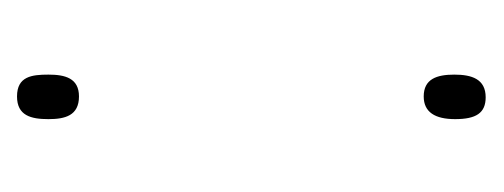

<svg xmlns="http://www.w3.org/2000/svg" viewBox="-198 -374 577 220"><g transform="rotate(90 90.0 -263.5)"><path d="M65 -496C65 -476 70 -461 90 -461C108 -461 116 -474 116 -497C116 -521 109 -532 91 -532C70 -532 65 -516 65 -496ZM65 -31C65 -12 67 5 90 5C112 5 116 -11 116 -31C116 -50 112 -66 90 -66C69 -66 65 -50 65 -31Z"/></g></svg>

Font: Noto Sans Myanmar ExtraCondensed Thin
Style: Regular
Weight: 100
Width: 2
Designer: Monotype Design Team
Foundry: Monotype Imaging Inc.
Version: Version 2.107